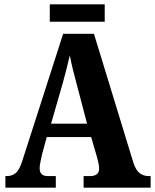

<svg xmlns="http://www.w3.org/2000/svg" viewBox="-20 -871 719 891"><path d="M5 0V-54H13Q36 -54 53 -68Q70 -82 84 -126L273 -714H416L599 -116Q610 -82 627.5 -68Q645 -54 669 -54H679V0H368V-54H402Q417 -54 428.5 -62Q440 -70 440 -89Q440 -101 436.5 -115.5Q433 -130 431 -139L403 -235H197L175 -154Q173 -142 168.5 -123.5Q164 -105 164 -91Q164 -54 200 -54H239V0ZM217 -297H384L335 -484Q326 -517 318 -549.5Q310 -582 304 -614Q297 -583 288.5 -550.5Q280 -518 272 -488ZM211 -770V-851H466V-770Z"/></svg>

Font: Noto Serif Tamil Condensed ExtraBold
Style: Regular
Weight: 800
Width: 3
Designer: Indian Type Foundry, Tom Grace, and the Monotype Design Team
Foundry: Monotype Imaging Inc.
Version: Version 2.004; ttfautohint (v1.8.4.7-5d5b)